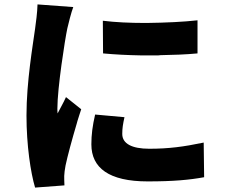

<svg xmlns="http://www.w3.org/2000/svg" viewBox="-20 -804 1040 870"><path d="M272 36C271 20 271 4 271 -7C271 -16 274 -39 277 -54C286 -97 306 -171 328 -245L331 -256C337 -274 342 -292 348 -309L279 -364C266 -335 255 -318 241 -290C240 -294 240 -309 240 -312C240 -405 274 -623 285 -675C289 -693 303 -749 312 -772L150 -784C149 -746 143 -704 139 -674C129 -600 100 -434 100 -281C100 -145 119 -21 139 46L272 36ZM875 -562V-712C814 -705 730 -701 646 -700H635C569 -700 502 -703 446 -710L447 -562C500 -557 559 -554 619 -553H630C652 -553 674 -553 697 -553L707 -554C765 -555 823 -557 875 -562ZM905 -1 903 -158C812 -139 745 -130 656 -130C578 -130 534 -153 534 -197C534 -223 537 -241 544 -273L411 -285C399 -233 394 -193 394 -150C394 -43 474 18 649 18C767 18 839 11 905 -1Z"/></svg>

Font: Glow Sans SC Normal ExtraBold
Style: Regular
Weight: 800
Designer: Ryoko NISHIZUKA (kana, bopomofo & ideographs); Paul D. Hunt (Latin, Greek & Cyrillic); Sandoll Communications, Soo-young
Version: Version 0.93